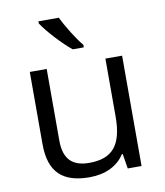

<svg xmlns="http://www.w3.org/2000/svg" viewBox="-86 -837 786 917"><g transform="rotate(-10 307.0 -378.0)"><path d="M354.5 -606H300.8C258.3 -639.6 188.5 -714.8 162.6 -755.9V-766.1H261.7C282.7 -721.2 325.7 -652.8 354.5 -618.2ZM80.1 -535.2H162.1V-188C162.1 -100.6 200.7 -58.1 285.2 -58.1C397 -58.1 446.8 -115.2 446.8 -253.9V-535.2H527.8V0H460.9L449.2 -71.8H444.8C411.6 -19 350.6 9.8 274.9 9.8C144.5 9.8 80.1 -48.8 80.1 -185.1Z"/></g></svg>

Font: OpenSansEmoji
Style: Regular
Weight: 400
Foundry: MorbZ
Version: Version 1.000;PS 001.000;hotconv 1.0.70;makeotf.lib2.5.58329